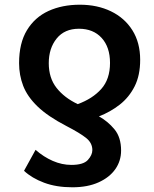

<svg xmlns="http://www.w3.org/2000/svg" viewBox="-20 -572 653 815"><path d="M319 -552Q393 -552 451 -524Q509 -496 542 -443.5Q575 -391 575 -318Q575 -252 551.5 -205.5Q528 -159 488.5 -128Q449 -97 400 -78Q438 -57 466 -23Q494 11 494 67Q494 111 469.5 146Q445 181 398.5 202Q352 223 287 223Q219 223 167 203.5Q115 184 82 153L131 64Q165 94 204 111Q243 128 283 128Q334 128 353 107Q372 86 372 65Q372 35 346 14Q320 -7 262 -37Q183 -78 139.5 -120Q96 -162 78.5 -207.5Q61 -253 61 -304Q61 -389 94.5 -444Q128 -499 186 -525.5Q244 -552 319 -552ZM315 -450Q254 -450 220.5 -408.5Q187 -367 187 -304Q187 -241 220 -199Q253 -157 310 -130Q373 -153 410 -194.5Q447 -236 447 -305Q447 -372 411.5 -411Q376 -450 315 -450Z"/></svg>

Font: Noto Sans SemiBold
Style: Regular
Weight: 600
Designer: Monotype Design Team
Foundry: Monotype Imaging Inc.
Version: Version 2.007